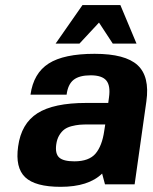

<svg xmlns="http://www.w3.org/2000/svg" viewBox="-20 -720 596 750"><path d="M378.9 -42Q325.7 9.8 216.8 9.8Q117.7 9.8 78.4 -27.6Q39.1 -64.9 50.8 -147.9Q63 -237.3 126.2 -277.6Q189.5 -317.9 316.9 -317.9H402.8L405.8 -339.8Q412.1 -385.3 395.3 -405.5Q378.4 -425.8 334 -425.8Q289.6 -425.8 267.3 -408Q245.1 -390.1 240.2 -350.1H99.1Q110.8 -434.1 170.2 -471.9Q229.5 -509.8 349.6 -509.8Q469.2 -509.8 517.3 -465.6Q565.4 -421.4 551.8 -324.2L505.9 0H390.1ZM391.1 -233.9H325.7Q305.2 -233.9 290.8 -232.7Q276.4 -231.4 259.5 -227.1Q242.7 -222.7 231.4 -214.4Q220.2 -206.1 211.4 -191.4Q202.6 -176.8 199.7 -155.8Q194.8 -119.6 211.2 -104.7Q227.5 -89.8 270.5 -89.8Q327.6 -89.8 353.3 -120.1Q378.9 -150.4 387.2 -209ZM450.2 -700.2 513.2 -549.8H420.4L366.7 -631.8L290.5 -549.8H197.3L302.2 -700.2Z"/></svg>

Font: Fivo Sans
Style: Italic
Weight: 700
Designer: Alexander Slobzheninov
Foundry: Alexander Slobzheninov
Version: 1.0